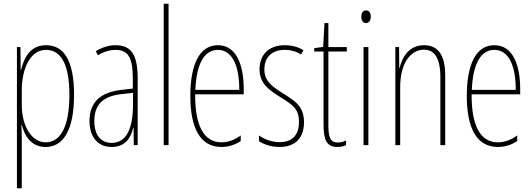

<svg xmlns="http://www.w3.org/2000/svg" viewBox="-20 -780 2862 1032"><path d="M228 -537C143 -537 110 -472 93 -404H91L90 -527H71V232H97V-37C97 -69 96 -95 95 -107H98C111 -53 146 10 225 10C317 10 378 -75 378 -270C378 -450 326 -537 228 -537ZM227 -512C313 -512 353 -424 353 -270C353 -79 294 -15 226 -15C152 -15 97 -98 97 -219V-292C97 -416 145 -512 227 -512Z M600 -537C566 -537 527 -525 495 -505L506 -483C543 -505 576 -512 600 -512C667 -512 694 -475 694 -355V-304L633 -297C523 -284 461 -234 461 -129C461 -57 496 10 580 10C656 10 684 -43 696 -93H698L699 0H720V-358C720 -489 684 -537 600 -537ZM632 -274 695 -281V-220C695 -97 664 -12 580 -12C522 -12 487 -54 487 -129C487 -217 533 -263 632 -274Z M886 0V-760H860V0Z M1151 -537C1050 -537 1003 -429 1003 -264C1003 -94 1055 10 1170 10C1211 10 1246 -3 1274 -22V-52C1239 -27 1205 -15 1170 -15C1075 -15 1028 -106 1029 -273H1290V-301C1290 -421 1256 -537 1151 -537ZM1151 -512C1234 -512 1267 -414 1266 -297H1030C1036 -442 1081 -512 1151 -512Z M1614 -123C1614 -210 1564 -239 1498 -280C1434 -320 1401 -349 1401 -407C1401 -475 1445 -512 1510 -512C1542 -512 1576 -503 1598 -487L1611 -510C1585 -527 1549 -537 1511 -537C1418 -537 1375 -479 1375 -408C1375 -330 1426 -296 1493 -254C1552 -217 1587 -195 1587 -125C1587 -56 1553 -16 1483 -16C1441 -16 1401 -31 1372 -52V-21C1395 -6 1434 10 1483 10C1571 10 1614 -43 1614 -123Z M1795 -14C1755 -14 1745 -44 1745 -108V-503H1844V-527H1745V-656H1724L1717 -528L1669 -521V-503H1719V-112C1719 -32 1733 10 1794 10C1813 10 1827 6 1840 0V-25C1830 -19 1812 -14 1795 -14Z M1948 -724C1928 -724 1922 -706 1922 -690C1922 -672 1930 -656 1947 -656C1963 -656 1973 -670 1973 -691C1973 -707 1967 -724 1948 -724ZM1960 -527H1934V0H1960Z M2259 -537C2179 -537 2142 -474 2128 -415H2126L2125 -527H2105V0H2131V-311C2131 -445 2190 -513 2259 -513C2313 -513 2347 -471 2347 -365V0H2373V-375C2373 -488 2332 -537 2259 -537Z M2637 -537C2536 -537 2489 -429 2489 -264C2489 -94 2541 10 2656 10C2697 10 2732 -3 2760 -22V-52C2725 -27 2691 -15 2656 -15C2561 -15 2514 -106 2515 -273H2776V-301C2776 -421 2742 -537 2637 -537ZM2637 -512C2720 -512 2753 -414 2752 -297H2516C2522 -442 2567 -512 2637 -512Z"/></svg>

Font: Noto Sans Gurmukhi UI ExtraCondensed Thin
Style: Regular
Weight: 100
Width: 2
Designer: Jelle Bosma - Monotype Design Team
Foundry: Monotype Imaging Inc.
Version: Version 2.004